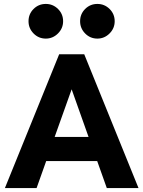

<svg xmlns="http://www.w3.org/2000/svg" viewBox="-20 -956 729 976"><path d="M387.2 -848.1Q387.2 -884.8 412.8 -910.4Q438.5 -936 475.1 -936Q511.2 -936 537.1 -910.4Q563 -884.8 563 -848.1Q563 -812 536.9 -785.9Q510.7 -759.8 475.1 -759.8Q438.5 -759.8 412.8 -785.9Q387.2 -812 387.2 -848.1ZM125 -848.1Q125 -884.8 150.6 -910.4Q176.3 -936 212.9 -936Q249 -936 274.9 -910.4Q300.8 -884.8 300.8 -848.1Q300.8 -812 274.7 -785.9Q248.5 -759.8 212.9 -759.8Q176.3 -759.8 150.6 -785.9Q125 -812 125 -848.1ZM430.2 -259.8 344.2 -502 257.8 -259.8ZM684.1 0H522.9L474.1 -137.2H214.8L166 0H4.9L280.8 -680.2H408.2Z"/></svg>

Font: Glacial Indifference
Style: Bold
Weight: 700
Version: Version 1.001